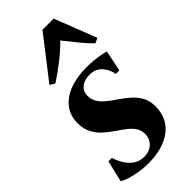

<svg xmlns="http://www.w3.org/2000/svg" viewBox="-261 -853 918 918"><g transform="rotate(-45 198.0 -394.0)"><path d="M363.5 -401.5H339.5Q334.5 -435.5 311 -461.8Q287.5 -488 248 -488Q227 -488 209.2 -481Q191.5 -474 180.5 -459.5Q169.5 -445 169.5 -423Q169.5 -399 181 -380Q192.5 -361 212 -344.5Q231.5 -328 256.5 -311.5Q288.5 -290 312.5 -268.5Q336.5 -247 350.5 -220.5Q364.5 -194 364.5 -158Q364.5 -116.5 349 -85Q333.5 -53.5 304.5 -32Q275.5 -10.5 235.2 0.5Q195 11.5 145.5 11.5Q114 11.5 82.5 6Q51 0.5 26.8 -7.5Q2.5 -15.5 -6.5 -23L19 -131H42.5Q50.5 -104 65.5 -79.8Q80.5 -55.5 103.2 -40.2Q126 -25 156 -25Q178.5 -25 196.8 -34.2Q215 -43.5 225.5 -60.5Q236 -77.5 236 -99.5Q236 -123 225.2 -140.8Q214.5 -158.5 194.2 -174.8Q174 -191 145.5 -210Q119.5 -227.5 96 -248.8Q72.5 -270 58 -298.2Q43.5 -326.5 43.5 -364Q43.5 -414.5 71 -450.2Q98.5 -486 148 -504.8Q197.5 -523.5 264 -523.5Q287.5 -523.5 312 -521Q336.5 -518.5 356.2 -514.8Q376 -511 385 -507ZM103 -573.5 78 -589 241 -799H316.5L399.5 -586L374 -574Q346 -601.5 318.8 -635.2Q291.5 -669 265 -702.5Q232.5 -669.5 190.8 -636.5Q149 -603.5 103 -573.5Z"/></g></svg>

Font: Merriweather 120pt
Style: Bold Italic
Weight: 700
Italic angle: -7.8°
Version: Version 2.101